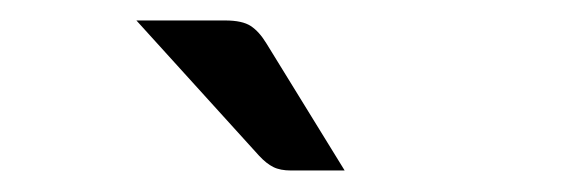

<svg xmlns="http://www.w3.org/2000/svg" viewBox="-20 -744 537 183"><path d="M194.5 -724.5Q211 -724.5 219 -719.2Q227 -714 234 -702.5L308.5 -581.5H257.5Q247 -581.5 240.5 -584.8Q234 -588 227 -595.5L110 -724.5Z"/></svg>

Font: Lato
Style: Regular
Weight: 400
Designer: Lukasz Dziedzic with Adam Twardoch and Botio Nikoltchev
Foundry: tyPoland Lukasz Dziedzic
Version: Version 2.015; 2015-08-06; http://www.latofonts.com/